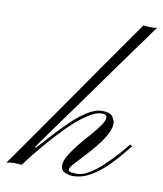

<svg xmlns="http://www.w3.org/2000/svg" viewBox="-177 -675 625 735"><g transform="rotate(10 135.5 -307.5)"><path d="M322 -615Q334 -613 347.5 -612.5Q361 -612 375 -615Q374 -614 358 -591.5Q342 -569 314.5 -531.5Q287 -494 253.5 -447Q220 -400 184.5 -350.5Q149 -301 115.5 -254.5Q82 -208 54.5 -170Q27 -132 11 -109Q-5 -86 -6 -85Q-6 -85 -5 -83.5Q-4 -82 -4 -81Q21 -108 50 -140Q79 -172 109 -200.5Q139 -229 168.5 -247Q198 -265 223 -265Q255 -265 264.5 -250.5Q274 -236 274 -225Q274 -204 260 -179Q246 -154 225.5 -129Q205 -104 184.5 -82.5Q164 -61 150 -45Q136 -29 136 -22Q136 -14 148.5 -12.5Q161 -11 169 -11Q192 -11 219 -28Q246 -45 272 -70Q298 -95 319 -119Q340 -143 351 -157L359 -151Q349 -139 329 -114.5Q309 -90 281.5 -63.5Q254 -37 222 -18.5Q190 0 155 0Q142 0 125 -6.5Q108 -13 108 -34Q108 -51 121.5 -73.5Q135 -96 155 -120.5Q175 -145 195.5 -168Q216 -191 229.5 -210.5Q243 -230 243 -242Q243 -255 224 -255Q200 -255 166.5 -232.5Q133 -210 96 -173Q59 -136 22.5 -93Q-14 -50 -45 -8Q-58 -10 -74 -10Q-90 -10 -104 -6Q-104 -6 -86 -31.5Q-68 -57 -37.5 -100.5Q-7 -144 31 -198.5Q69 -253 109 -310.5Q149 -368 187 -422.5Q225 -477 255.5 -520.5Q286 -564 304 -589.5Q322 -615 322 -615Z"/></g></svg>

Font: Kapakana
Style: Regular
Weight: 400
Designer: Kousuke Nagai
Version: Version 1.002